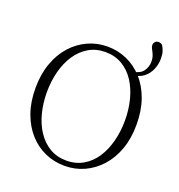

<svg xmlns="http://www.w3.org/2000/svg" viewBox="-154 -997 1066 1141"><g transform="rotate(20 379.5 -426.5)"><path d="M379 15Q314 15 256 -10.5Q198 -36 154 -85Q110 -134 85 -203.5Q60 -273 60 -361Q60 -448 85 -518Q110 -588 154 -637Q198 -686 256 -712.5Q314 -739 379 -739Q445 -739 502.5 -713.5Q560 -688 604.5 -639Q649 -590 674 -520Q699 -450 699 -361Q699 -274 674 -204.5Q649 -135 604.5 -86Q560 -37 502.5 -11Q445 15 379 15ZM379 -18Q439 -18 485.5 -45.5Q532 -73 563 -120.5Q594 -168 610 -230Q626 -292 626 -361Q626 -430 610 -492Q594 -554 563 -601.5Q532 -649 485.5 -676.5Q439 -704 379 -704Q319 -704 273 -676.5Q227 -649 195.5 -601.5Q164 -554 148 -492Q132 -430 132 -361Q132 -292 148 -230Q164 -168 195.5 -120.5Q227 -73 273 -45.5Q319 -18 379 -18ZM572 -629V-650Q616 -657 635 -683.5Q654 -710 654 -744Q654 -763 649.5 -776.5Q645 -790 639.5 -800.5Q634 -811 629.5 -820Q625 -829 625 -839Q625 -850 633 -859Q641 -868 655 -868Q661 -868 667 -866Q673 -864 679 -859Q689 -844 695 -825Q701 -806 701 -780Q701 -744 687 -710.5Q673 -677 644.5 -655Q616 -633 572 -629Z"/></g></svg>

Font: Noto Serif HK ExtraLight
Style: Regular
Weight: 200
Designer: Ryoko NISHIZUKA 西塚涼子 (kana & ideographs); Frank Grießhammer (Latin, Greek & Cyrillic); Wenlong ZHANG 张文龙 (bopomofo); San
Foundry: Adobe
Version: Version 2.002-H1;hotconv 1.1.0;makeotfexe 2.6.0